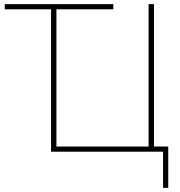

<svg xmlns="http://www.w3.org/2000/svg" viewBox="-20 -734 869 929"><path d="M769 175V0H227V-689H3V-714H528V-689H253V-25H699V-714H725V-25H794V175Z"/></svg>

Font: Noto Sans UI Thin
Style: Regular
Weight: 250
Designer: Monotype Design Team
Foundry: Monotype Imaging Inc.
Version: Version 1.901